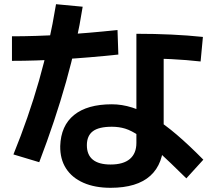

<svg xmlns="http://www.w3.org/2000/svg" viewBox="-20 -836 1040 915"><path d="M507 59Q432 59 377.5 35Q323 11 294.5 -33.5Q266 -78 267 -140Q270 -237 333 -288Q396 -339 513 -339Q561 -339 610 -323.5Q659 -308 711.5 -276Q764 -244 822.5 -194Q881 -144 949 -75L868 14Q788 -65 734.5 -114Q681 -163 643.5 -188.5Q606 -214 576.5 -223Q547 -232 513 -232Q451 -232 422.5 -210.5Q394 -189 394 -144Q394 -98 422.5 -75Q451 -52 507 -52Q568 -52 599 -78.5Q630 -105 630 -155V-675Q805 -675 947 -660L936 -543Q802 -558 644 -558L760 -643V-168Q760 -56 696.5 1.5Q633 59 507 59ZM44 -100Q116 -277 166 -452Q216 -627 247 -816L374 -804Q347 -631 295 -446.5Q243 -262 167 -63ZM37 -663Q259 -663 540 -693L544 -576Q260 -546 37 -546Z"/></svg>

Font: M PLUS 2
Style: Bold
Weight: 700
Designer: Coji Morishita
Foundry: UNDERFOREST DESIGN
Version: Version 1.001